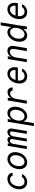

<svg xmlns="http://www.w3.org/2000/svg" viewBox="2210 -2990 980 5440"><g transform="rotate(-90 2700.0 -270.0)"><path d="M403 -138H486Q462 -72 399 -31Q336 10 261 10Q155 10 99 -70Q43 -150 63 -272Q83 -393 164.5 -471.5Q246 -550 351 -550Q427 -550 475 -509Q523 -468 523 -402H441Q435 -436 407 -455.5Q379 -475 338 -475Q267 -475 214.5 -418.5Q162 -362 147 -271Q132 -179 166.5 -122Q201 -65 274 -65Q317 -65 352 -84.5Q387 -104 403 -138Z M1003.5 -69Q923 10 821 10Q719 10 665.5 -69Q612 -148 632 -270Q652 -392 732.5 -471Q813 -550 915 -550Q1017 -550 1070.5 -471Q1124 -392 1104 -270Q1084 -148 1003.5 -69ZM734.5 -123Q767 -66 834 -66Q901 -66 952.5 -123Q1004 -180 1019 -270Q1034 -360 1001.5 -417Q969 -474 902 -474Q835 -474 783.5 -417Q732 -360 717 -270Q702 -180 734.5 -123Z M1197 0 1287 -540H1362L1353 -482H1357Q1393 -550 1464 -550Q1500 -550 1522 -529Q1544 -508 1549 -471H1553Q1597 -550 1677 -550Q1734 -550 1760 -511Q1786 -472 1775 -405L1708 0H1626L1691 -394Q1698 -434 1686.5 -457Q1675 -480 1647 -480Q1615 -480 1589 -451Q1563 -422 1556 -376L1493 0H1411L1477 -394Q1484 -434 1471.5 -457Q1459 -480 1432 -480Q1400 -480 1374.5 -450.5Q1349 -421 1341 -374L1279 0Z M1970 -540H2049L2032 -439H2037Q2107 -550 2219 -550Q2314 -550 2362 -471Q2410 -392 2390 -270Q2370 -148 2295 -69Q2220 10 2125 10Q2019 10 1984 -89H1979L1931 200H1847ZM2191 -474Q2124 -474 2073 -417Q2022 -360 2007 -270Q1992 -180 2024.5 -123Q2057 -66 2123 -66Q2189 -66 2239.5 -122.5Q2290 -179 2305 -270Q2320 -361 2288 -417.5Q2256 -474 2191 -474Z M2567 0H2483L2573 -540H2652L2638 -453H2641Q2706 -547 2808 -547Q2872 -547 2908 -507.5Q2944 -468 2940 -402H2854Q2853 -435 2831 -454Q2809 -473 2774 -473Q2718 -473 2674.5 -426.5Q2631 -380 2618 -307Z M3139 -254Q3129 -167 3163 -115.5Q3197 -64 3266 -64Q3309 -64 3344 -84Q3379 -104 3397 -138H3476Q3451 -71 3389 -30.5Q3327 10 3253 10Q3147 10 3093 -69.5Q3039 -149 3060 -274Q3080 -395 3157 -472.5Q3234 -550 3334 -550Q3432 -550 3481 -476.5Q3530 -403 3511 -286L3506 -254ZM3323 -477Q3267 -477 3221.5 -434.5Q3176 -392 3153 -320H3434Q3441 -391 3410.5 -434Q3380 -477 3323 -477Z M3657 0 3747 -540H3826L3812 -458H3816Q3878 -550 3982 -550Q4057 -550 4094 -499Q4131 -448 4117 -365L4056 0H3972L4032 -358Q4041 -414 4019 -446.5Q3997 -479 3951 -479Q3894 -479 3849.5 -432Q3805 -385 3793 -312L3741 0Z M4590 0Q4594 -64 4598 -97H4594Q4525 10 4416 10Q4321 10 4272 -69.5Q4223 -149 4243 -270Q4263 -391 4339 -470.5Q4415 -550 4509 -550Q4615 -550 4649 -450H4654L4702 -740H4786L4693 -180Q4683 -114 4670 0ZM4445 -66Q4510 -66 4560.5 -123Q4611 -180 4626 -270Q4641 -361 4610 -417.5Q4579 -474 4514 -474Q4448 -474 4395 -416Q4342 -358 4328 -270Q4313 -181 4346 -123.5Q4379 -66 4445 -66Z M4963 -254Q4953 -167 4987 -115.5Q5021 -64 5090 -64Q5133 -64 5168 -84Q5203 -104 5221 -138H5300Q5275 -71 5213 -30.5Q5151 10 5077 10Q4971 10 4917 -69.5Q4863 -149 4884 -274Q4904 -395 4981 -472.5Q5058 -550 5158 -550Q5256 -550 5305 -476.5Q5354 -403 5335 -286L5330 -254ZM5147 -477Q5091 -477 5045.5 -434.5Q5000 -392 4977 -320H5258Q5265 -391 5234.5 -434Q5204 -477 5147 -477Z"/></g></svg>

Font: CommitMono
Style: Italic
Weight: 400
Monospace: yes
Designer: Eigil Nikolajsen
Foundry: Eigil Nikolajsen
Version: Version 1.143